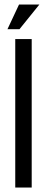

<svg xmlns="http://www.w3.org/2000/svg" viewBox="-20 -846 212 866"><path d="M65.9 -825.7H157.7L67.9 -714.4H13.7ZM123 0H48.8V-669.9H123Z"/></svg>

Font: SengBuhan
Style: Regular
Weight: 400
Designer: John M. Durdin
Foundry: Lao Script for Windows
Version: Version 1.400